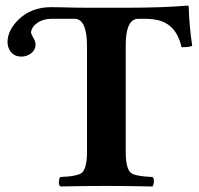

<svg xmlns="http://www.w3.org/2000/svg" viewBox="-20 -673 722 695"><path d="M92.3 -555.2Q92.3 -550.8 103 -531.7Q108.4 -521.5 108.9 -513.7Q108.9 -483.9 77.1 -471.7Q66.9 -467.8 56.2 -468.3Q27.3 -468.3 13.7 -493.7Q7.3 -506.3 7.3 -521Q7.3 -562.5 46.4 -601.6Q92.8 -646.5 162.1 -647Q177.7 -647 204.1 -646.5Q250.5 -645 294.9 -645H436Q568.4 -645 660.2 -652.8Q661.6 -651.4 663.1 -649.9Q664.6 -582 675.8 -506.8Q664.1 -502 637.2 -502Q619.1 -583 553.7 -599.6Q531.2 -605 502.9 -605H481Q439.9 -605 435.5 -527.8Q435.1 -516.1 435.1 -502.9V-123Q435.1 -60.5 455.6 -45.9Q473.1 -34.7 532.2 -32.2Q540.5 -23.9 535.2 -4.4Q533.7 0 532.2 2Q431.6 0 362.8 0Q294.9 0 198.2 2Q189.9 -6.3 194.8 -25.4Q196.3 -29.8 198.2 -32.2Q262.7 -34.7 277.8 -48.8Q294.9 -66.4 294.9 -123V-505.9Q294.9 -597.2 256.3 -604.5Q252 -605 248 -605H168.9Q126 -605 102.5 -579.1Q92.8 -567.4 92.3 -555.2Z"/></svg>

Font: Linux Libertine O
Style: Bold
Weight: 700
Designer: Philipp H. Poll
Foundry: Philipp H. Poll
Version: Version 5.0.0